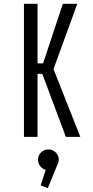

<svg xmlns="http://www.w3.org/2000/svg" viewBox="-20 -720 490 1010"><path d="M326.5 0 202.5 -331.5H177.5V0H106V-700H177.5V-386.5H206.5L310.5 -700H386.5L261.5 -356.5L402.5 0ZM289 119.5Q289 134.5 282 146L231.5 270L194 255L220.5 173.5Q202.5 168.5 191.2 153.8Q180 139 180 119.5Q180 97.5 196 81.8Q212 66 234.5 66Q257 66 273 81.8Q289 97.5 289 119.5Z"/></svg>

Font: League Mono Condensed Light
Style: Regular
Weight: 300
Width: 1
Designer: Tyler Finck
Foundry: The League of Moveable Type / Tyler Finck
Version: Version 2.210